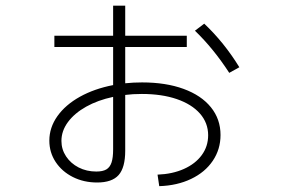

<svg xmlns="http://www.w3.org/2000/svg" viewBox="-20 -634 978 667"><path d="M703.1 -164.1Q703.1 -207 674.6 -239.5Q646 -272 594 -289.8Q542 -307.6 472.7 -307.6Q440.9 -307.6 415 -304.2V-110.4Q415 -51.8 392.1 -25.9Q369.1 0 317.4 0Q271 0 233.2 -19Q195.3 -38.1 173.3 -71.3Q151.4 -104.5 151.4 -145.5Q151.4 -190.9 179.4 -230.5Q207.5 -270 257.6 -297.9Q307.6 -325.7 373 -338.4V-470.7H168.9V-509.8H373V-614.3H415V-509.8H628.9V-470.7H415V-344.7Q443.8 -347.7 473.6 -347.7Q556.2 -347.7 617.7 -325.2Q679.2 -302.7 712.6 -261.5Q746.1 -220.2 746.1 -165Q746.1 -115.2 719.2 -75.4Q692.4 -35.6 644 -12.5Q595.7 10.7 533.2 12.7L527.3 -27.3Q579.1 -29.3 618.9 -47.1Q658.7 -64.9 680.9 -95.2Q703.1 -125.5 703.1 -164.1ZM657.2 -527.3 689.5 -551.8Q758.8 -486.3 811.5 -400.4L776.4 -380.9Q721.2 -465.8 657.2 -527.3ZM314.5 -38.1Q336.9 -38.1 349.4 -45.4Q361.8 -52.7 367.4 -69.3Q373 -85.9 373 -115.2V-297.4Q319.8 -286.1 279.3 -263.4Q238.8 -240.7 216.1 -210Q193.4 -179.2 193.4 -144.5Q193.4 -115.2 209.5 -90.8Q225.6 -66.4 253.2 -52.2Q280.8 -38.1 314.5 -38.1Z"/></svg>

Font: Pretendard ExtraLight
Style: Regular
Weight: 200
Designer: Base glyphs from Inter by Rasmus Andersson; Hangeul glyphs from Noto Sans CJK(Source Han Sans) by Jang Soo-young and Kan
Foundry: Kil Hyung-jin
Version: Version 1.309